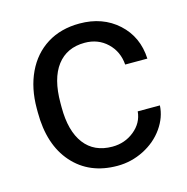

<svg xmlns="http://www.w3.org/2000/svg" viewBox="-87 -621 696 714"><g transform="rotate(-15 261.5 -264.0)"><path d="M280.3 -64Q328.6 -64 364.7 -93.3Q400.9 -122.6 404.8 -166.5H490.2Q487.8 -121.1 459 -80.1Q430.2 -39.1 382.1 -14.6Q334 9.8 280.3 9.8Q172.4 9.8 108.6 -62.3Q44.9 -134.3 44.9 -259.3V-274.4Q44.9 -351.6 73.2 -411.6Q101.6 -471.7 154.5 -504.9Q207.5 -538.1 279.8 -538.1Q368.7 -538.1 427.5 -484.9Q486.3 -431.6 490.2 -346.7H404.8Q400.9 -397.9 366 -430.9Q331.1 -463.9 279.8 -463.9Q210.9 -463.9 173.1 -414.3Q135.3 -364.7 135.3 -271V-253.9Q135.3 -162.6 172.9 -113.3Q210.4 -64 280.3 -64Z"/></g></svg>

Font: Roboto
Style: Regular
Weight: 400
Designer: Google
Version: Version 2.134; 2016; ttfautohint (v1.6)